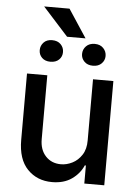

<svg xmlns="http://www.w3.org/2000/svg" viewBox="-60 -948 714 1001"><g transform="rotate(5 297.0 -447.5)"><path d="M416.9 -226.2V-545.5H523.4V0H419V-94.5H413.4Q394.5 -50.8 353.2 -21.8Q311.8 7.1 250.4 7.1Q171.9 7.1 121.6 -44.9Q71.4 -96.9 71.4 -198.5V-545.5H177.6V-211.3Q177.6 -155.5 208.5 -122.5Q239.3 -89.5 288.7 -89.5Q318.5 -89.5 348.2 -104.4Q377.8 -119.3 397.5 -149.7Q417.3 -180 416.9 -226.2ZM262.8 -901.6 359.4 -754.6H262.8L130 -901.6ZM348.4 -671.9Q348.4 -696 365.1 -713.1Q381.7 -730.1 410.2 -730.1Q438.6 -730.1 455.1 -712.9Q471.6 -695.7 471.6 -671.9Q471.6 -649.1 455.1 -632.5Q438.6 -615.8 410.2 -615.8Q381.4 -615.8 364.9 -632.5Q348.4 -649.1 348.4 -671.9ZM126.8 -672.9Q126.8 -696 142.8 -713.1Q158.7 -730.1 187.1 -730.1Q215.9 -730.1 232.2 -713.4Q248.6 -696.7 248.6 -672.9Q248.6 -649.1 232.2 -633.2Q215.9 -617.2 187.1 -617.2Q159.4 -617.2 143.1 -633.2Q126.8 -649.1 126.8 -672.9Z"/></g></svg>

Font: Inter UI Medium
Style: Regular
Weight: 500
Designer: Rasmus Andersson
Foundry: rsms
Version: 3.2;8d6f07862